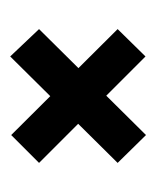

<svg xmlns="http://www.w3.org/2000/svg" viewBox="16 -498 313 386"><g transform="rotate(-90 173.0 -305.5)"><path d="M94 -169 38 -226 252 -442 307 -384ZM252 -170 38 -384 94 -440 307 -226Z"/></g></svg>

Font: Bricolage Grotesque 48pt Condensed Medium
Style: Regular
Weight: 500
Width: 3
Designer: Mathieu Triay
Foundry: Atelier Triay
Version: Version 1.001;gftools[0.9.33.dev8+g029e19f]